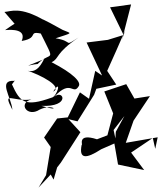

<svg xmlns="http://www.w3.org/2000/svg" viewBox="-20 -734 743 867"><path d="M50 -622C50 -622 82 -654 3 -598C36 -601 100 -602 78 -549C168 -564 87 -605 198 -574C250 -607 257 -634 163 -585C234 -441 211 -508 150 -445C110 -442 68 -421 179 -467C172 -457 149 -394 95 -418C167 -395 265 -342 220 -320C260 -383 239 -297 213 -293C92 -250 71 -272 34 -353C42 -363 55 -381 45 -369C-31 -373 31 -297 36 -238C-11 -329 36 -272 122 -285C60 -269 102 -202 159 -239C217 -268 262 -225 167 -256C300 -250 267 -333 225 -297C301 -379 309 -302 335 -344C349 -363 310 -403 213 -453C250 -471 226 -491 335 -565C264 -520 315 -548 231 -561C312 -588 305 -581 263 -599C163 -655 165 -649 179 -643C69 -706 30 -682 0 -680ZM681 -62 692 -114 548 -89 583 -189 657 -300 587 -289 550 -354 451 -321 491 -222 465 -123 418 -105C323 -136 357 -72 349 -81C335 -14 369 -16 437 -60L510 -92L494 -100L513 9L631 34L572 -45L670 -111ZM550 -225 503 -139 501 -109 493 -147 585 -266ZM222 77 238 22 255 0 343 -137 289 -196 330 -186 405 -306 415 -333 505 -352 464 -414C492 -475 519 -537 546 -599L531 -555L572 -714L477 -701L538 -576L467 -554L371 -542L441 -393L410 -414L382 -288L341 -317L286 -204L238 -199L179 -113L209 -70L188 57L154 113L209 54Z"/></svg>

Font: Charger Distortion
Style: 2
Weight: 400
Designer: Jasper
Foundry: Cannot Into Space Fonts
Version: Version 0.98